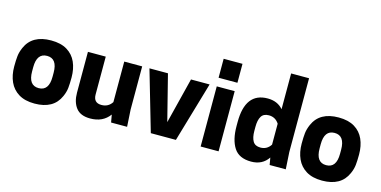

<svg xmlns="http://www.w3.org/2000/svg" viewBox="-77 -1210 3243 1634"><g transform="rotate(15 1544.5 -393.5)"><path d="M278 13Q193 13 138 -20.5Q83 -54 56.5 -112.5Q30 -171 30 -247Q30 -302 34 -339Q38 -376 56 -417Q111 -543 278 -543Q364 -543 419 -509.5Q474 -476 500 -417.5Q526 -359 526 -283Q526 -228 522 -190.5Q518 -153 500 -113Q445 13 278 13ZM278 -123Q368 -123 368 -247V-283Q368 -407 278 -407Q188 -407 188 -283V-247Q188 -123 278 -123Z M768 13Q682 13 643 -37.5Q604 -88 604 -171V-530H761V-197Q761 -123 831 -123Q892 -123 924 -173V-530H1082V-150L1091 0H950L938 -67Q880 13 768 13Z M1521 0H1300L1146 -530H1309L1411 -127L1512 -530H1676Z M1897 0H1739V-530H1897ZM1901 -605H1735V-772H1901Z M2186 13Q2079 13 2034 -57Q1989 -127 1989 -247V-283Q1989 -543 2186 -543Q2272 -543 2322 -485V-800H2480V-150L2489 0H2347L2336 -63Q2285 13 2186 13ZM2232 -123Q2290 -123 2322 -173V-357Q2290 -407 2232 -407Q2185 -407 2165.5 -374.5Q2146 -342 2146 -283V-247Q2146 -188 2165.5 -155.5Q2185 -123 2232 -123Z M2811 13Q2726 13 2671 -20.5Q2616 -54 2589.5 -112.5Q2563 -171 2563 -247Q2563 -302 2567 -339Q2571 -376 2589 -417Q2644 -543 2811 -543Q2897 -543 2952 -509.5Q3007 -476 3033 -417.5Q3059 -359 3059 -283Q3059 -228 3055 -190.5Q3051 -153 3033 -113Q2978 13 2811 13ZM2811 -123Q2901 -123 2901 -247V-283Q2901 -407 2811 -407Q2721 -407 2721 -283V-247Q2721 -123 2811 -123Z"/></g></svg>

Font: Tanohe Sans
Style: Bold
Weight: 700
Designer: Village Type and Design LLC & Cristiano Sobral
Foundry: Cooper Hewitt Smithsonian Design Museum
Version: Version 1.00;September 29, 2021;FontCreator 13.0.0.2655 64-b